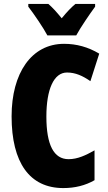

<svg xmlns="http://www.w3.org/2000/svg" viewBox="-20 -947 549 977"><path d="M221 -767H368C389 -806 436 -875 464 -913V-927H364C344 -911 321 -887 294 -854C268 -886 246 -910 226 -927H124V-913C150 -880 203 -802 221 -767ZM321 -578C364 -578 401 -561 440 -534L485 -674C428 -708 369 -724 306 -724C140 -724 39 -575 39 -355C39 -119 131 10 302 10C361 10 414 -3 461 -30V-182C417 -157 375 -137 329 -137C254 -137 216 -209 216 -354C216 -493 254 -578 321 -578Z"/></svg>

Font: Noto Sans Bengali ExtraCondensed Black
Style: Regular
Weight: 900
Width: 2
Designer: Joana Ranito - Universal Thirst; Jelle Bosma - Monotype Design Team
Foundry: Universal Thirst ehf.
Version: Version 3.000